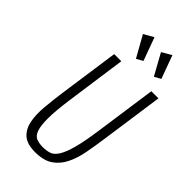

<svg xmlns="http://www.w3.org/2000/svg" viewBox="-280 -985 1068 1068"><g transform="rotate(45 254.5 -451.0)"><path d="M161 -687 110 -329Q101 -263 95.5 -202Q90 -141 99.5 -93.5Q109 -46 140 -18Q171 10 235 10Q301 10 340 -16Q379 -42 402 -87.5Q425 -133 436.5 -194.5Q448 -256 458 -328L509 -687H453L402 -328Q388 -229 372.5 -171.5Q357 -114 338.5 -84.5Q320 -55 297 -47.5Q274 -40 246 -40Q218 -40 196.5 -48Q175 -56 164 -85.5Q153 -115 153 -173Q153 -231 167 -331L217 -687ZM444 -775 394 -912 337 -879 406 -754ZM303 -775 253 -912 195 -879 265 -754Z"/></g></svg>

Font: Secuela Light
Style: Italic
Weight: 300
Italic angle: -8°
Designer: Fernando Haro
Foundry: deFharo
Version: Version 1.708